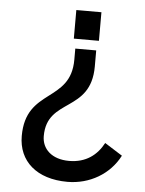

<svg xmlns="http://www.w3.org/2000/svg" viewBox="-53 -542 622 823"><g transform="rotate(5 258.0 -130.5)"><path d="M350 -499H242V-376H350ZM150 51C150 -114 342 -65 342 -265V-334H252V-286C252 -100 56 -147 56 59C56 167 135 238 268 238C363 238 449 188 491 106L415 58C387 111 340 148 267 148C193 148 150 107 150 51Z"/></g></svg>

Font: Perun
Style: Regular
Weight: 400
Foundry: Copyright (c) Stefan Peev, Context Ltd, 2016
Version: Version 1.089